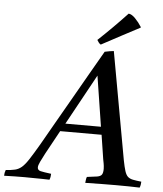

<svg xmlns="http://www.w3.org/2000/svg" viewBox="-144 -963 860 1016"><g transform="rotate(5 286.0 -455.0)"><path d="M431 -131 411 -260H191L122 -134Q109 -109 99.5 -89.5Q90 -70 90 -59Q90 -44 106.5 -40Q123 -36 163 -31Q163 -14 157 1Q143 0 117 0Q91 0 65 -0.5Q39 -1 24 -1Q-4 -1 -29 -0.5Q-54 0 -84 1Q-84 -15 -78 -30Q-48 -32 -29 -36.5Q-10 -41 6 -54.5Q22 -68 42 -98.5Q62 -129 94 -184Q122 -233 159 -298Q196 -363 237 -434Q278 -505 317 -574Q356 -643 389 -699Q403 -702 414.5 -704Q426 -706 437 -707L540 -136Q547 -100 553.5 -79.5Q560 -59 570 -50Q580 -41 597 -37.5Q614 -34 642 -31Q642 -14 636 1Q612 0 578 -0.5Q544 -1 511 -1Q482 -1 435 -0.5Q388 0 347 1Q348 -7 349 -15.5Q350 -24 353 -31Q389 -35 407 -38Q425 -41 431.5 -50.5Q438 -60 438 -81Q438 -86 437 -96.5Q436 -107 431 -131ZM215 -302H404L362 -570ZM568 -846V-843Q523 -820 470.5 -791.5Q418 -763 365 -735Q358 -739 354 -744.5Q350 -750 345 -758Q425 -833 498 -911Q514 -910 533.5 -890Q553 -870 568 -846Z"/></g></svg>

Font: Tiro Devanagari Hindi
Style: Italic
Weight: 400
Italic angle: -11°
Designer: Devanagari: John Hudson & Fiona Ross, assisted by Paul Hanslow. Latin: John Hudson with Paul Hanslow, assisted by Kaja S
Foundry: Tiro Typeworks Ltd.
Version: Version 1.52